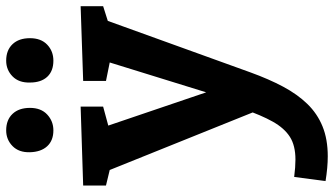

<svg xmlns="http://www.w3.org/2000/svg" viewBox="-250 -568 1055 606"><g transform="rotate(-90 277.0 -265.5)"><path d="M8 235 21 136Q37 138 50.5 139Q64 140 76 140Q120 140 147.5 122.5Q175 105 195.5 68.5Q216 32 236 -26L231 21L39 -456L52 -444L-6 -458V-530L243 -538V-467L173 -448L180 -460L307 -86L273 -93L386 -458L393 -444L324 -458V-530L560 -538V-467L497 -447L516 -459L351 -2Q330 56 306 101Q282 146 251.5 177.5Q221 209 180.5 225.5Q140 242 86 242Q51 242 8 235ZM388 -624Q355 -624 337 -643.5Q319 -663 319 -698Q318 -733 338.5 -753Q359 -773 388 -773Q421 -773 440 -753Q459 -733 459 -698Q459 -663 438.5 -643.5Q418 -624 388 -624ZM168 -624Q136 -624 118 -643.5Q100 -663 99 -698Q98 -733 118.5 -753Q139 -773 168 -773Q201 -773 220 -753Q239 -733 239 -698Q239 -663 218 -643.5Q197 -624 168 -624Z"/></g></svg>

Font: Bitter Thin
Style: Bold
Weight: 700
Version: Version 3.021